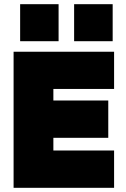

<svg xmlns="http://www.w3.org/2000/svg" viewBox="-20 -897 600 917"><path d="M334 -877H518.1V-700.2H334ZM76.2 -877H259.8V-700.2H76.2ZM524.9 -649.9V-472.2H234.9V-417H497.1V-238.8H234.9V-178.2H524.9V0H44.9V-649.9Z"/></svg>

Font: Overused Grotesk Black
Style: Regular
Weight: 900
Version: Version 0.002